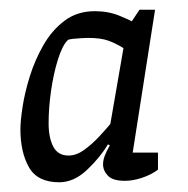

<svg xmlns="http://www.w3.org/2000/svg" viewBox="-20 -730 386 395"><path d="M102 -355Q57 -355 39.5 -386Q22 -417 22 -464Q22 -481 26.5 -510.5Q31 -540 41.5 -573.5Q52 -607 69.5 -637.5Q87 -668 113 -687.5Q139 -707 175 -707Q203 -707 226 -697.5Q249 -688 251 -686L267 -710H299L253 -416H305V-381Q292 -371 273 -364.5Q254 -358 237 -358Q212 -358 202 -368.5Q192 -379 192 -392Q192 -400 195.5 -409.5Q199 -419 206 -431L202 -433Q186 -406 159 -380.5Q132 -355 102 -355ZM121 -410Q137 -410 153 -421.5Q169 -433 183.5 -448.5Q198 -464 207 -475L234 -631Q218 -641 202.5 -646.5Q187 -652 161 -652Q157 -652 147.5 -651.5Q138 -651 129 -650Q120 -649 119 -647Q108 -636 99 -607Q90 -578 85 -543Q80 -508 80 -476Q80 -447 89.5 -428.5Q99 -410 121 -410Z"/></svg>

Font: Faustina Light
Style: Italic
Weight: 300
Italic angle: -8°
Designer: Alfonso Garcia
Foundry: http://www.omnibus-type.com
Version: Version 1.200